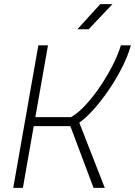

<svg xmlns="http://www.w3.org/2000/svg" viewBox="-20 -914 657 934"><path d="M44.4 0 166.5 -693.4H213.4L151.9 -344.2H325.7Q361.3 -364.7 398.4 -405.5Q435.5 -446.3 469.5 -496.8Q503.4 -547.4 529.3 -598.9Q555.2 -650.4 567.9 -693.4H616.7Q602.1 -641.1 573.2 -584.5Q544.4 -527.8 508.3 -475.1Q472.2 -422.4 434.8 -380.9Q397.5 -339.4 365.7 -317.4L489.7 0H435.1L322.3 -300.3H144L91.3 0ZM356.4 -771.5 467.8 -894H527.3L411.1 -771.5Z"/></svg>

Font: Cascadia Code NF ExtraLight
Style: Italic
Weight: 200
Italic angle: -10°
Monospace: yes
Designer: Aaron Bell
Foundry: Saja Typeworks
Version: Version 2404.023; ttfautohint (v1.8.4)